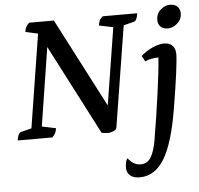

<svg xmlns="http://www.w3.org/2000/svg" viewBox="-60 -734 1095 1058"><g transform="rotate(-5 487.0 -205.5)"><path d="M521 2Q498 2 482 -2L225 -499L157 -65L234 -49Q232 -33 226.5 -22Q221 -11 209 0H18Q23 -40 40 -45L99 -60L181 -577L112 -592Q114 -608 119.5 -619Q125 -630 137 -641H274L529 -149L597 -576L519 -592Q521 -608 526 -619Q531 -630 544 -641H735Q730 -601 713 -596L655 -581L566 -25Q564 -11 546.5 -4.5Q529 2 521 2ZM670 261Q636 261 617.5 245Q599 229 599 201Q599 170 611 150Q630 172 645.5 181Q661 190 683 190Q718 190 737.5 159.5Q757 129 768 69Q779 5 789 -60.5Q799 -126 807.5 -188Q816 -250 822 -301.5Q828 -353 830 -388H828Q810 -388 791.5 -384.5Q773 -381 756 -373L739 -404Q769 -431 804 -446.5Q839 -462 866 -462Q899 -462 914.5 -444.5Q930 -427 930 -398Q930 -371 920 -293.5Q910 -216 891 -103Q860 87 807.5 174Q755 261 670 261ZM897 -543Q870 -543 856 -557Q842 -571 842 -594Q842 -630 867 -651Q892 -672 917 -672Q945 -672 959.5 -657.5Q974 -643 974 -620Q974 -596 961.5 -579Q949 -562 931.5 -552.5Q914 -543 897 -543Z"/></g></svg>

Font: Petrona SemiBold
Style: Italic
Weight: 600
Italic angle: -9°
Designer: Ringo R. Seeber
Foundry: Ringo R. Seeber
Version: Version 2.001; ttfautohint (v1.8.3)